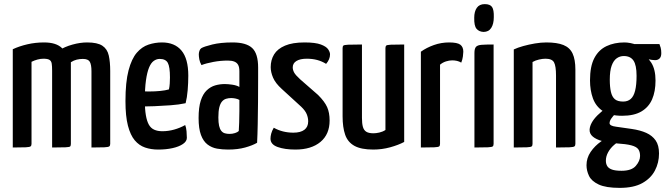

<svg xmlns="http://www.w3.org/2000/svg" viewBox="-20 -716 3239 932"><path d="M42 0V-477Q74 -492 113 -501Q152 -510 194 -510Q253 -510 281 -482.5Q309 -455 316.5 -404Q324 -353 324 -282V-18Q324 -9 320 -5.5Q316 -2 296.5 -1Q277 0 233 0V-373Q233 -395 231 -407.5Q229 -420 220 -425.5Q211 -431 191 -431Q177 -431 162 -427Q147 -423 133 -416V-18Q133 -9 128.5 -5.5Q124 -2 105 -1Q86 0 42 0ZM233 0V-431Q239 -454 266.5 -471.5Q294 -489 331.5 -499.5Q369 -510 403 -510Q453 -510 477 -494Q501 -478 508 -446.5Q515 -415 515 -371V-18Q515 -9 510.5 -5.5Q506 -2 487 -1Q468 0 424 0V-370Q424 -402 416 -416Q408 -430 382 -430Q367 -430 352.5 -426.5Q338 -423 324 -414V-18Q324 -9 321 -5.5Q318 -2 298.5 -1Q279 0 233 0Z M748 10Q713 10 684 0Q655 -10 634 -35Q613 -60 601 -106Q589 -152 589 -225Q589 -318 604 -374.5Q619 -431 644 -460Q669 -489 701 -499.5Q733 -510 766 -510Q828 -510 861 -470.5Q894 -431 894 -349Q894 -314 891 -278Q888 -242 881 -215Q849 -208 808 -205Q767 -202 729.5 -200.5Q692 -199 668 -199Q644 -199 644 -199L646 -273Q646 -273 663 -272.5Q680 -272 706 -272Q732 -272 757.5 -274.5Q783 -277 800 -282Q803 -295 804 -310.5Q805 -326 805 -340Q805 -392 794.5 -411Q784 -430 755 -430Q740 -430 726.5 -420.5Q713 -411 703.5 -388Q694 -365 688.5 -326Q683 -287 683 -229Q683 -186 688 -157Q693 -128 702.5 -111Q712 -94 728.5 -86.5Q745 -79 768 -79Q797 -79 825.5 -87Q854 -95 879 -109Q884 -96 885.5 -78.5Q887 -61 887 -47Q887 -30 868 -17Q849 -4 817.5 3Q786 10 748 10Z M1087 10Q1059 10 1033.5 5.5Q1008 1 987.5 -14.5Q967 -30 955.5 -61Q944 -92 944 -143Q944 -195 954.5 -227.5Q965 -260 983.5 -277.5Q1002 -295 1024.5 -301.5Q1047 -308 1071 -308Q1086 -308 1107 -305Q1128 -302 1142 -294Q1142 -294 1142 -307Q1142 -320 1142 -338Q1142 -356 1142 -370Q1142 -390 1136 -401Q1130 -412 1117.5 -417Q1105 -422 1086 -422Q1051 -422 1016 -415.5Q981 -409 958 -400Q950 -414 947.5 -428Q945 -442 945 -452Q945 -460 948 -469Q951 -478 957 -482Q970 -490 1010.5 -500Q1051 -510 1109 -510Q1175 -510 1204 -483Q1233 -456 1233 -388V-337Q1233 -280 1232.5 -221.5Q1232 -163 1231 -112Q1230 -61 1228 -23Q1206 -10 1170 0Q1134 10 1087 10ZM1094 -66Q1108 -66 1120.5 -70Q1133 -74 1139 -80Q1140 -95 1141 -121Q1142 -147 1142 -176.5Q1142 -206 1142 -231Q1133 -236 1122 -238Q1111 -240 1102 -240Q1089 -240 1077.5 -236.5Q1066 -233 1057.5 -223Q1049 -213 1044.5 -194.5Q1040 -176 1040 -146Q1040 -121 1043.5 -105.5Q1047 -90 1054 -81Q1061 -72 1071.5 -69Q1082 -66 1094 -66Z M1414 10Q1362 10 1327.5 -2.5Q1293 -15 1293 -43Q1293 -54 1296.5 -67.5Q1300 -81 1309 -96Q1330 -84 1354 -78Q1378 -72 1404 -72Q1439 -72 1457.5 -86Q1476 -100 1476 -127Q1476 -144 1469 -161.5Q1462 -179 1442 -198L1348 -284Q1317 -312 1305.5 -339Q1294 -366 1294 -390Q1294 -425 1310.5 -452Q1327 -479 1363.5 -494.5Q1400 -510 1458 -510Q1511 -510 1537.5 -500Q1564 -490 1573 -476.5Q1582 -463 1582 -452Q1582 -428 1563 -406Q1542 -419 1519 -425Q1496 -431 1469 -431Q1437 -431 1419 -420Q1401 -409 1401 -389Q1401 -377 1407.5 -364.5Q1414 -352 1437 -331L1524 -255Q1556 -223 1568 -196Q1580 -169 1580 -131Q1580 -64 1535.5 -27Q1491 10 1414 10Z M1792 10Q1733 10 1700.5 -8Q1668 -26 1655.5 -62Q1643 -98 1643 -151V-482Q1643 -491 1646.5 -494.5Q1650 -498 1670 -499Q1690 -500 1737 -500V-144Q1737 -117 1741.5 -100.5Q1746 -84 1758 -76.5Q1770 -69 1793 -69Q1805 -69 1821 -72.5Q1837 -76 1851 -85V-482Q1851 -491 1854.5 -494.5Q1858 -498 1877 -499Q1896 -500 1942 -500V-27Q1914 -12 1874 -1Q1834 10 1792 10Z M2023 0V-465Q2051 -485 2086.5 -497.5Q2122 -510 2160 -510Q2200 -510 2214.5 -499Q2229 -488 2229 -465Q2229 -457 2227 -442Q2225 -427 2219 -412Q2209 -418 2198 -420.5Q2187 -423 2175 -423Q2161 -423 2145 -418Q2129 -413 2116 -402V-18Q2116 -9 2112 -5.5Q2108 -2 2088.5 -1Q2069 0 2023 0Z M2283 0V-459Q2283 -480 2290.5 -488.5Q2298 -497 2318 -498.5Q2338 -500 2376 -500V-18Q2376 -9 2372 -5.5Q2368 -2 2348.5 -1Q2329 0 2283 0ZM2327 -561Q2305 -562 2293 -576.5Q2281 -591 2282 -630Q2282 -660 2294.5 -678Q2307 -696 2333 -696Q2359 -696 2368.5 -682Q2378 -668 2377 -633Q2377 -600 2364.5 -580.5Q2352 -561 2327 -561Z M2474 0V-476Q2493 -485 2520 -492.5Q2547 -500 2576.5 -505Q2606 -510 2632 -510Q2684 -510 2715 -497.5Q2746 -485 2759.5 -456Q2773 -427 2773 -378V-18Q2773 -9 2768.5 -5.5Q2764 -2 2744.5 -1Q2725 0 2679 0V-350Q2679 -395 2669.5 -413Q2660 -431 2628 -431Q2614 -431 2596.5 -427Q2579 -423 2565 -415V-18Q2565 -9 2561 -5.5Q2557 -2 2538 -1Q2519 0 2474 0Z M2988 196Q2921 196 2886 179.5Q2851 163 2839 137.5Q2827 112 2827 86Q2827 51 2847 21.5Q2867 -8 2898.5 -30Q2930 -52 2965 -63L2997 -36Q2979 -28 2961 -12.5Q2943 3 2932 23Q2921 43 2921 64Q2921 79 2927.5 90Q2934 101 2950.5 107Q2967 113 2997 113Q3046 113 3066.5 89Q3087 65 3087 41Q3087 20 3078 8Q3069 -4 3044.5 -10.5Q3020 -17 2973 -20Q2934 -23 2904 -31Q2874 -39 2857.5 -53Q2841 -67 2842 -87Q2843 -103 2852.5 -120.5Q2862 -138 2880.5 -156.5Q2899 -175 2925 -193L2980 -175Q2976 -173 2966 -163Q2956 -153 2947.5 -141Q2939 -129 2939 -118Q2939 -105 2970 -101Q3001 -97 3047 -90Q3088 -84 3117 -71Q3146 -58 3162.5 -34.5Q3179 -11 3179 29Q3179 74 3159 112Q3139 150 3097.5 173Q3056 196 2988 196ZM3000 -154Q2940 -154 2906 -177Q2872 -200 2858 -239Q2844 -278 2844 -326Q2844 -394 2865 -434Q2886 -474 2924 -492Q2962 -510 3011 -510Q3024 -510 3040 -507Q3056 -504 3070 -498L3088 -458Q3121 -444 3141.5 -411.5Q3162 -379 3162 -325Q3162 -272 3145.5 -234Q3129 -196 3093.5 -175Q3058 -154 3000 -154ZM3005 -223Q3027 -223 3041.5 -235.5Q3056 -248 3063 -276Q3070 -304 3070 -348Q3070 -400 3055 -422Q3040 -444 3008 -444Q2989 -444 2973.5 -433Q2958 -422 2949 -397Q2940 -372 2940 -329Q2940 -294 2945.5 -270Q2951 -246 2964.5 -234.5Q2978 -223 3005 -223ZM3160 -424Q3145 -424 3123 -429.5Q3101 -435 3079.5 -443Q3058 -451 3043.5 -456.5Q3029 -462 3029 -462L3025 -502H3181Q3184 -495 3187 -484.5Q3190 -474 3190 -458Q3190 -440 3181.5 -432Q3173 -424 3160 -424Z"/></svg>

Font: Yanone Kaffeesatz Medium
Style: Regular
Weight: 500
Designer: Yanone (Cyrillic: Daniel Pouzeot, Huerta Tipografica, and Cyreal)
Foundry: Yanone
Version: Version 2.003